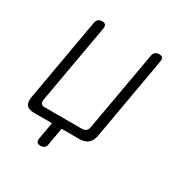

<svg xmlns="http://www.w3.org/2000/svg" viewBox="-158 -691 917 948"><g transform="rotate(30 300.0 -217.5)"><path d="M176 97 193 0H90Q60 0 48 -15Q36 -30 41 -60L124 -532Q126 -546 134.5 -553Q143 -560 157 -560Q171 -560 176 -553Q181 -546 179 -532L99 -80Q97 -65 103 -57.5Q109 -50 124 -50H334Q349 -50 358 -57.5Q367 -65 369 -80L449 -532Q451 -546 459.5 -553Q468 -560 482 -560Q496 -560 501 -553Q506 -546 504 -532L421 -60Q416 -30 398 -15Q380 0 350 0H248L231 97Q229 111 221 118Q213 125 199 125Q185 125 179.5 118Q174 111 176 97Z"/></g></svg>

Font: Maple Mono Thin
Style: Italic
Weight: 250
Italic angle: -10°
Monospace: yes
Designer: subframe7536
Version: Version 7.000